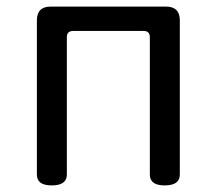

<svg xmlns="http://www.w3.org/2000/svg" viewBox="-20 -563 658 583"><path d="M137 0Q92 0 92 -33V-501Q92 -543 134 -543H484Q526 -543 526 -501V-33Q526 0 480 0Q435 0 435 -33V-450Q435 -469 416 -469H202Q183 -469 183 -450V-33Q183 0 137 0Z"/></svg>

Font: Swei Gothic CJK TC Regular
Style: Regular
Weight: 400
Version: Version 2.129